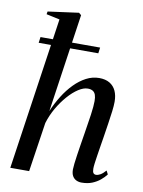

<svg xmlns="http://www.w3.org/2000/svg" viewBox="-91 -880 708 953"><g transform="rotate(10 263.0 -403.0)"><path d="M387 11Q372.5 11 360.5 5.2Q348.5 -0.5 341.2 -13Q334 -25.5 334 -46.5Q334 -56 336.2 -75.5Q338.5 -95 342.2 -120.5Q346 -146 350.5 -174.2Q355 -202.5 359.5 -230Q363.5 -256 367.5 -281.2Q371.5 -306.5 374.8 -328.8Q378 -351 379.5 -369Q381 -387 381 -398.5Q381 -417.5 376.8 -429.8Q372.5 -442 362.8 -448Q353 -454 337.5 -454Q316 -454 290.2 -437.2Q264.5 -420.5 239 -391.5Q213.5 -362.5 192.2 -325.8Q171 -289 159 -249L121.5 0H26.5L139 -767.5L71.5 -782L74 -796L229 -817L241 -807L168.5 -311Q186 -352.5 209 -389.2Q232 -426 260 -454.5Q288 -483 319.2 -499.2Q350.5 -515.5 384.5 -515.5Q416 -515.5 437.2 -502.8Q458.5 -490 469 -467Q479.5 -444 479.5 -412.5Q479.5 -393 476 -364.2Q472.5 -335.5 467.2 -301.5Q462 -267.5 456.5 -232Q452.5 -207.5 448.5 -182.5Q444.5 -157.5 441 -135Q437.5 -112.5 435.2 -95Q433 -77.5 433 -68Q433 -52.5 437.5 -46Q442 -39.5 451.5 -39.5Q461 -39.5 473 -46.2Q485 -53 499.5 -69.5L509 -51.5Q497.5 -36 480.2 -21.8Q463 -7.5 440 1.8Q417 11 387 11ZM61.5 -665H362L358 -635.5H57.5Z"/></g></svg>

Font: Merriweather 144pt
Style: Italic
Weight: 400
Italic angle: -7.8°
Version: Version 2.101